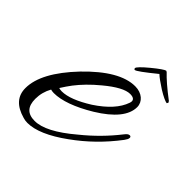

<svg xmlns="http://www.w3.org/2000/svg" viewBox="-163 -514 618 618"><g transform="rotate(45 146.5 -204.5)"><path d="M310 -169C315 -176 318 -181 318 -186C318 -190 316 -192 312 -192C307 -192 302 -188 296 -180C267 -143 233 -108 192 -75C139 -30 96 -8 63 -8C30 -8 14 -25 14 -60C14 -80 19 -99 29 -117C32 -116 37 -115 43 -115C78 -115 123 -131 176 -163C235 -199 265 -236 265 -273C265 -297 244 -316 213 -316C166 -316 113 -285 54 -224C-4 -163 -33 -109 -33 -62C-33 -26 -12 -2 31 10C37 12 44 13 51 13C86 13 130 -6 181 -43C230 -78 273 -120 310 -169ZM238 -266C227 -234 200 -204 156 -175C116 -150 83 -137 57 -137C52 -137 47 -138 44 -139C52 -152 60 -163 68 -174C85 -196 107 -219 135 -242C171 -272 199 -287 219 -287C236 -287 243 -280 238 -266ZM326 -354 323 -359C290 -384 267 -404 252 -420L248 -422C243 -421 228 -411 205 -392C182 -373 171 -361 171 -357C171 -354 172 -352 175 -352C180 -352 202 -368 240 -399C247 -392 261 -382 281 -369C302 -356 316 -350 323 -349Z"/></g></svg>

Font: AlexBrush
Style: Regular
Weight: 400
Designer: Robert E. Leuschke
Foundry: Robert E. Leuschke
Version: Version 1.001